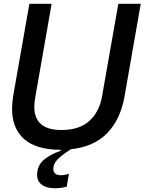

<svg xmlns="http://www.w3.org/2000/svg" viewBox="-20 -783 772 1019"><path d="M608 -763H727L640 -266Q618 -147 548 -75.5Q478 -4 356 9Q305 42 284 64.5Q263 87 263 113Q263 129 273 138Q283 147 303 147Q323 147 346 139L334 208Q303 216 272 216Q227 216 202 197.5Q177 179 177 145Q177 99 208 69.5Q239 40 302 17L303 12H302Q172 12 108 -45Q44 -102 44 -205Q44 -238 50 -274L136 -763H254L167 -266Q162 -236 162 -216Q162 -93 306 -93Q401 -93 454.5 -141.5Q508 -190 522 -274Z"/></svg>

Font: Open Sauce Sans Medium Italic
Style: Regular
Weight: 500
Italic angle: -10°
Designer: Alfredo Marco Pradil
Foundry: Creative Sauce Fz LLC
Version: Version 1.477